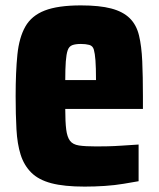

<svg xmlns="http://www.w3.org/2000/svg" viewBox="-20 -628 590 712"><path d="M336 -331Q336 -378 334 -404Q332 -430 328 -444Q324 -458 311 -461.5Q298 -465 280 -465Q260 -465 248 -460.5Q236 -456 231 -441.5Q226 -427 224 -400Q222 -373 222 -331ZM294 64Q218 64 170.5 51.5Q123 39 96 12Q69 -15 56.5 -54.5Q44 -94 41 -149Q38 -204 38 -271Q38 -362 44.5 -425.5Q51 -489 74 -529.5Q97 -570 146 -589Q195 -608 280 -608Q349 -608 392.5 -596.5Q436 -585 461 -560.5Q486 -536 495.5 -496.5Q505 -457 507.5 -401Q510 -345 510 -271V-224H222Q222 -176 225.5 -148Q229 -120 239.5 -106Q250 -92 273 -88.5Q296 -85 337 -85Q356 -85 379.5 -85.5Q403 -86 432.5 -88Q462 -90 494 -92V44Q471 48 438.5 53.5Q406 59 368.5 61.5Q331 64 294 64Z"/></svg>

Font: Farlight84_Sys_V01
Style: Bold
Weight: 700
Designer: Monotype Design Team, Nadine Chahine and Nizar Qandah
Foundry: Monotype Imaging Inc.
Version: Version 2.004;October 31, 2024;FontCreator 14.0.0.2814 64-bi